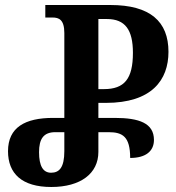

<svg xmlns="http://www.w3.org/2000/svg" viewBox="-20 -734 704 767"><path d="M185 13C302 13 373 -41 373 -127V-206H414C470 -206 500 -188 500 -103C562 -103 595 -130 595 -175C595 -242 536 -263 438 -263H373V-323H403C586 -323 653 -414 653 -527C653 -648 580 -714 421 -714H161V-664H190C215 -664 237 -656 237 -602V-263H192C80 -263 12 -225 12 -130C12 -41 67 13 185 13ZM373 -378V-658H407C480 -658 511 -615 511 -523C511 -419 477 -378 395 -378ZM184 -44C152 -44 136 -71 136 -126C136 -178 153 -206 201 -206H237V-130C237 -65 217 -44 184 -44Z"/></svg>

Font: Noto Serif Georgian ExtraCondensed Bold
Style: Regular
Weight: 700
Width: 2
Designer: Monotype Design Team, Akaki Razmadze
Foundry: Google LLC
Version: Version 2.003